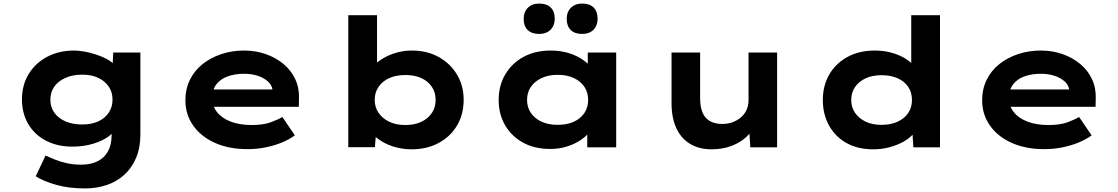

<svg xmlns="http://www.w3.org/2000/svg" viewBox="-20 -825 6261 1075"><path d="M456 230Q366 230 295 210Q224 190 180 162L235 46Q257 56 286.5 68Q316 80 353 88.5Q390 97 435 97Q488 97 526 78Q564 59 584.5 22.5Q605 -14 605 -69V-129L636 -124Q628 -92 592.5 -64.5Q557 -37 502.5 -20.5Q448 -4 385 -4Q302 -4 238 -37Q174 -70 138.5 -130Q103 -190 103 -268Q103 -349 140.5 -410.5Q178 -472 244 -507Q310 -542 395 -542Q420 -542 451.5 -536.5Q483 -531 515.5 -520.5Q548 -510 576 -495.5Q604 -481 621.5 -461Q639 -441 641 -419L608 -411L614 -531H766V-72Q766 3 741.5 60Q717 117 674.5 155Q632 193 576 211.5Q520 230 456 230ZM440 -128Q493 -128 530.5 -145.5Q568 -163 589 -194.5Q610 -226 610 -267Q610 -309 589 -340Q568 -371 530.5 -389Q493 -407 440 -407Q387 -407 346.5 -389Q306 -371 284 -340Q262 -309 262 -267Q262 -226 284 -194.5Q306 -163 346.5 -145.5Q387 -128 440 -128Z M1365 10Q1261 10 1182.5 -25.5Q1104 -61 1061 -123Q1018 -185 1018 -263Q1018 -327 1043.5 -378.5Q1069 -430 1114 -466Q1159 -502 1219 -522Q1279 -542 1345 -542Q1412 -542 1468.5 -522Q1525 -502 1567.5 -466.5Q1610 -431 1633 -382Q1656 -333 1654 -274L1653 -227H1129L1106 -324H1523L1506 -302V-322Q1502 -349 1480 -369Q1458 -389 1423.5 -400.5Q1389 -412 1347 -412Q1297 -412 1256.5 -398Q1216 -384 1192 -353.5Q1168 -323 1168 -275Q1168 -232 1195 -197.5Q1222 -163 1272 -144Q1322 -125 1389 -125Q1454 -125 1495 -140Q1536 -155 1561 -170L1631 -67Q1596 -42 1553 -25Q1510 -8 1462.5 1Q1415 10 1365 10Z M2285 11Q2237 11 2194 -1Q2151 -13 2119 -32.5Q2087 -52 2066 -75Q2045 -98 2039 -119L2089 -124L2079 -1H1930V-740H2091V-404L2044 -409Q2051 -433 2071.5 -456Q2092 -479 2125 -498.5Q2158 -518 2199 -530Q2240 -542 2288 -542Q2370 -542 2435 -506.5Q2500 -471 2538 -408.5Q2576 -346 2576 -266Q2576 -185 2539 -122.5Q2502 -60 2436 -24.5Q2370 11 2285 11ZM2250 -125Q2301 -125 2339 -143Q2377 -161 2398 -192.5Q2419 -224 2419 -266Q2419 -308 2397.5 -339.5Q2376 -371 2338.5 -388Q2301 -405 2250 -405Q2198 -405 2160 -388Q2122 -371 2100 -339.5Q2078 -308 2078 -266Q2078 -224 2100 -192.5Q2122 -161 2160 -143Q2198 -125 2250 -125Z M3061 9Q2973 9 2908.5 -26.5Q2844 -62 2808 -124Q2772 -186 2772 -265Q2772 -346 2809 -408.5Q2846 -471 2911 -506.5Q2976 -542 3064 -542Q3114 -542 3156.5 -530Q3199 -518 3231.5 -498Q3264 -478 3284 -454.5Q3304 -431 3309 -408L3271 -405V-531H3430V0H3268V-142L3301 -133Q3298 -107 3277.5 -82Q3257 -57 3224.5 -36.5Q3192 -16 3150 -3.5Q3108 9 3061 9ZM3102 -126Q3155 -126 3193 -143.5Q3231 -161 3252 -192.5Q3273 -224 3273 -265Q3273 -308 3252 -339Q3231 -370 3193 -388Q3155 -406 3102 -406Q3051 -406 3012.5 -388Q2974 -370 2952.5 -339Q2931 -308 2931 -265Q2931 -224 2952.5 -192.5Q2974 -161 3012.5 -143.5Q3051 -126 3102 -126ZM3240 -635Q3198 -635 3175.5 -657Q3153 -679 3153 -719Q3153 -758 3176.5 -781.5Q3200 -805 3240 -805Q3281 -805 3303.5 -783Q3326 -761 3326 -720Q3326 -682 3303 -658.5Q3280 -635 3240 -635ZM2999 -635Q2957 -635 2934.5 -657Q2912 -679 2912 -719Q2912 -758 2935.5 -781.5Q2959 -805 2999 -805Q3041 -805 3063.5 -783Q3086 -761 3086 -720Q3086 -682 3062.5 -658.5Q3039 -635 2999 -635Z M3963 11Q3895 11 3844.5 -19Q3794 -49 3767 -107Q3740 -165 3740 -246V-531H3900V-275Q3900 -228 3913 -196Q3926 -164 3954 -147.5Q3982 -131 4025 -131Q4055 -131 4081 -140.5Q4107 -150 4127.5 -167Q4148 -184 4159.5 -209Q4171 -234 4171 -264V-531H4331V0H4181L4174 -109L4203 -121Q4191 -88 4158 -57.5Q4125 -27 4075.5 -8Q4026 11 3963 11Z M4869 11Q4783 11 4720 -24Q4657 -59 4622 -122Q4587 -185 4587 -265Q4587 -346 4623.5 -408.5Q4660 -471 4725.5 -506.5Q4791 -542 4877 -542Q4927 -542 4969.5 -530.5Q5012 -519 5045 -499.5Q5078 -480 5097.5 -456Q5117 -432 5120 -407L5082 -398V-740H5243V0H5094L5085 -135L5117 -125Q5114 -100 5093.5 -75.5Q5073 -51 5039 -32Q5005 -13 4961.5 -1Q4918 11 4869 11ZM4916 -126Q4968 -126 5006.5 -144Q5045 -162 5065.5 -193Q5086 -224 5086 -265Q5086 -307 5065.5 -338Q5045 -369 5006.5 -386.5Q4968 -404 4916 -404Q4864 -404 4826.5 -386.5Q4789 -369 4767.5 -338Q4746 -307 4746 -265Q4746 -224 4767.5 -193Q4789 -162 4826.5 -144Q4864 -126 4916 -126Z M5826 10Q5722 10 5643.5 -25.5Q5565 -61 5522 -123Q5479 -185 5479 -263Q5479 -327 5504.5 -378.5Q5530 -430 5575 -466Q5620 -502 5680 -522Q5740 -542 5806 -542Q5873 -542 5929.5 -522Q5986 -502 6028.5 -466.5Q6071 -431 6094 -382Q6117 -333 6115 -274L6114 -227H5590L5567 -324H5984L5967 -302V-322Q5963 -349 5941 -369Q5919 -389 5884.5 -400.5Q5850 -412 5808 -412Q5758 -412 5717.5 -398Q5677 -384 5653 -353.5Q5629 -323 5629 -275Q5629 -232 5656 -197.5Q5683 -163 5733 -144Q5783 -125 5850 -125Q5915 -125 5956 -140Q5997 -155 6022 -170L6092 -67Q6057 -42 6014 -25Q5971 -8 5923.5 1Q5876 10 5826 10Z"/></svg>

Font: Lexend Peta
Style: Bold
Weight: 700
Designer: Bonnie Shaver-Troup, Thomas Jockin
Foundry: Lexend
Version: Version 1.007